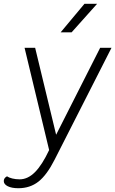

<svg xmlns="http://www.w3.org/2000/svg" viewBox="-96 -803 610 1016"><path d="M494 -550 193 42Q152 123 107.5 158Q63 193 1 193Q-34 193 -55 182.5Q-76 172 -76 155Q-76 139 -59 130Q-49 137 -31 141.5Q-13 146 8 146Q51 146 89 108Q127 70 164 -9L34 -550H90L201 -90L434 -550ZM351 -783H418L283 -632H225Z"/></svg>

Font: Krub Light
Style: Italic
Weight: 300
Italic angle: -8°
Designer: Ekaluck Peanpanawate
Foundry: Cadson Demak Co.,Ltd.
Version: Version 1.000; ttfautohint (v1.6)